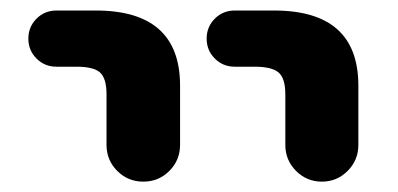

<svg xmlns="http://www.w3.org/2000/svg" viewBox="-20 -566 760 367"><path d="M87.9 -438.5Q65.4 -438.5 49.8 -454.1Q34.2 -469.7 34.2 -492.2Q34.2 -514.6 49.8 -530.3Q65.4 -545.9 87.9 -545.9H163.1Q324.2 -545.9 324.2 -402.3V-289.1Q324.2 -259.8 303.7 -239.3Q283.2 -218.8 253.9 -218.8Q224.6 -218.8 204.1 -239.3Q183.6 -259.8 183.6 -289.1V-385.7Q183.6 -416 171.4 -427.2Q159.2 -438.5 126 -438.5ZM428.7 -438.5Q406.2 -438.5 390.6 -454.1Q375 -469.7 375 -492.2Q375 -514.6 390.6 -530.3Q406.2 -545.9 428.7 -545.9H503.9Q665 -545.9 665 -402.3V-289.1Q665 -259.8 644.5 -239.3Q624 -218.8 595.2 -218.8Q566.4 -218.8 545.9 -239.3Q525.4 -259.8 525.4 -289.1V-385.7Q525.4 -416 512.7 -427.2Q500 -438.5 466.8 -438.5Z"/></svg>

Font: Gen Jyuu GothicX Bold
Style: Bold
Weight: 700
Designer: Ryoko NISHIZUKA (kana &amp; ideographs); Paul D. Hunt (Latin, Greek &amp; Cyrillic); Wenlong ZHANG (bopomofo); Sandoll C
Version: Version 1.058.20140828